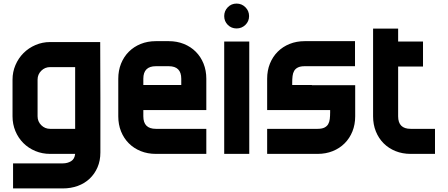

<svg xmlns="http://www.w3.org/2000/svg" viewBox="-20 -860 2501 1073"><path d="M541 -8Q541 38 525 75Q509 112 481 138.5Q453 165 414.5 179Q376 193 331 193H53V53H331Q357 53 377 41Q397 29 400 0H260Q216 0 177.5 -16Q139 -32 110.5 -60.5Q82 -89 66 -127.5Q50 -166 50 -210V-415Q50 -458 66.5 -496.5Q83 -535 111.5 -563.5Q140 -592 178.5 -608.5Q217 -625 260 -625H540Q541 -470 541 -316.5Q541 -163 541 -8ZM190 -415V-210Q190 -181 210.5 -160.5Q231 -140 260 -140H400V-485H260Q231 -485 210.5 -464.5Q190 -444 190 -415Z M1133 0H851Q805 0 766.5 -15.5Q728 -31 700 -59Q672 -87 656.5 -125.5Q641 -164 641 -210V-420Q641 -466 656.5 -504.5Q672 -543 700 -571Q728 -599 766.5 -614.5Q805 -630 851 -630H923Q969 -630 1007.5 -614.5Q1046 -599 1074 -571Q1102 -543 1117.5 -504.5Q1133 -466 1133 -420V-245H781V-210Q781 -140 851 -140H1133ZM781 -420V-385H993V-420Q993 -490 923 -490H851Q781 -490 781 -420Z M1373 0H1233V-628H1373ZM1233 -770Q1233 -799 1253 -819.5Q1273 -840 1302 -840Q1331 -840 1351.5 -819.5Q1372 -799 1372 -770Q1372 -741 1351.5 -721Q1331 -701 1302 -701Q1273 -701 1253 -721Q1233 -741 1233 -770Z M1723 -384H1965V-210Q1965 -164 1949.5 -125.5Q1934 -87 1906 -59Q1878 -31 1839.5 -15.5Q1801 0 1755 0H1473V-140H1755Q1779 -140 1793 -147Q1807 -154 1814 -166Q1821 -178 1823 -195Q1825 -212 1825 -232V-245H1473V-420Q1473 -466 1488.5 -504.5Q1504 -543 1532 -571Q1560 -599 1598.5 -614.5Q1637 -630 1683 -630H1964V-490H1683Q1659 -490 1645 -483Q1631 -476 1624 -464Q1617 -452 1615 -435Q1613 -418 1613 -398V-385H1723Z M2344 -488H2205V-210Q2205 -140 2275 -140H2411V0H2275Q2229 0 2190.5 -15.5Q2152 -31 2124 -59Q2096 -87 2080.5 -125.5Q2065 -164 2065 -210V-700H2205V-628H2344Z"/></svg>

Font: CAT North
Style: Regular
Weight: 400
Designer: Peter Wiegel
Foundry: Peter Wiegel
Version: Version 1.000